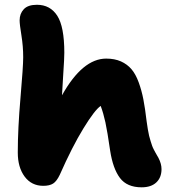

<svg xmlns="http://www.w3.org/2000/svg" viewBox="-20 -780 723 812"><path d="M163.1 5.9Q113.3 5.9 84.2 -33.2Q55.2 -72.3 55.2 -134.8Q55.2 -235.4 66.7 -367.2Q78.1 -499 78.1 -538.1Q78.1 -584 70.6 -630.4Q63 -676.8 63 -693.8Q63 -722.2 80.6 -741Q98.1 -759.8 136.2 -759.8Q192.4 -759.8 222.2 -713.4Q252 -667 252 -557.1Q252 -532.2 247.8 -471.2Q243.7 -410.2 242.2 -377Q329.1 -532.2 429.2 -532.2Q464.8 -532.2 491.5 -520.3Q518.1 -508.3 535.9 -487.5Q553.7 -466.8 566.4 -432.1Q579.1 -397.5 586.4 -359.4Q593.8 -321.3 600.1 -267.1Q602.5 -249 605.2 -233.2Q607.9 -217.3 610.6 -205.8Q613.3 -194.3 617.2 -182.4Q621.1 -170.4 623.3 -163.8Q625.5 -157.2 630.4 -147.7Q635.3 -138.2 637 -135.3Q638.7 -132.3 643.8 -123.3Q648.9 -114.3 649.9 -112.8Q663.1 -87.4 663.1 -64.9Q663.1 -29.3 641.1 -8.5Q619.1 12.2 579.1 12.2Q517.1 12.2 487.3 -27.3Q457.5 -66.9 445.8 -143.1Q434.1 -224.1 425.8 -262.5Q417.5 -300.8 405.8 -332Q380.9 -315.4 333.3 -237.8Q285.6 -160.2 232.9 -41Q219.7 -13.2 204.6 -3.7Q189.5 5.9 163.1 5.9Z"/></svg>

Font: Shantell Sans Normal
Style: Regular
Weight: 800
Designer: Stephen Nixon, Anya Danilova, Shantell Martin
Foundry: Arrow Type
Version: Version 1.006;[559af2be0]